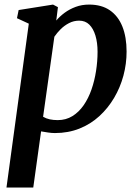

<svg xmlns="http://www.w3.org/2000/svg" viewBox="-20 -586 622 860"><path d="M9 254 109 -480 56 -504.5 63.5 -541 217.5 -565.5 239.5 -554 232 -494Q247.5 -512.5 269.5 -528.8Q291.5 -545 319 -555.2Q346.5 -565.5 379 -565.5Q435 -565.5 472.2 -539.8Q509.5 -514 528.2 -467Q547 -420 547 -355Q547 -300 532.8 -247Q518.5 -194 491.2 -147.8Q464 -101.5 425 -65.8Q386 -30 335.8 -10Q285.5 10 226 10Q211.5 10 195.2 7.5Q179 5 164 2.5L129 254ZM173 -63Q186.5 -55 202.8 -51.5Q219 -48 238.5 -48Q275.5 -48 304.5 -66Q333.5 -84 354.8 -114.8Q376 -145.5 389.8 -185Q403.5 -224.5 410.2 -268Q417 -311.5 417 -354Q417 -395 407.5 -426.5Q398 -458 380 -475.8Q362 -493.5 334.5 -493.5Q310.5 -493.5 289.2 -482.5Q268 -471.5 251.5 -455Q235 -438.5 223.5 -421.5Z"/></svg>

Font: Merriweather 24pt SemiBold
Style: Italic
Weight: 600
Italic angle: -7.8°
Version: Version 2.101